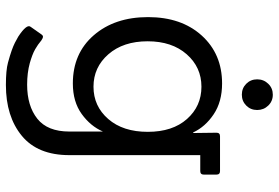

<svg xmlns="http://www.w3.org/2000/svg" viewBox="-167 -544 945 651"><g transform="rotate(90 305.5 -218.5)"><path d="M268 234Q218 234 192.5 227Q167 220 151.5 214.5Q136 209 125 203.5Q114 198 104 192Q60 163 71 150L97 113Q103 104 114 112Q115 112 120.5 116.5Q126 121 131.5 125Q137 129 146.5 134.5Q156 140 168 144.5Q180 149 194 153Q227 162 267 162Q339 162 382.5 127.5Q426 93 426 19V-95Q408 -53 366.5 -23Q325 7 263 7Q161 7 99.5 -64Q38 -135 38 -248Q38 -361 100.5 -430Q163 -499 263 -499Q325 -499 367.5 -470.5Q410 -442 429 -401H431L430 -480Q430 -492 442 -492H560Q572 -492 572 -480V-437Q572 -425 560 -425H506V19Q506 126 440.5 180Q375 234 268 234ZM120 -246.5Q120 -164 164 -113.5Q208 -63 274 -63Q340 -63 383.5 -113Q427 -163 427 -247Q427 -331 383.5 -380Q340 -429 274 -429Q208 -429 164 -379Q120 -329 120 -246.5ZM338 -655.5Q353 -640 353 -618Q353 -596 338 -581Q323 -566 301 -566Q279 -566 264 -581Q249 -596 249 -618Q249 -640 264 -655.5Q279 -671 301 -671Q323 -671 338 -655.5Z"/></g></svg>

Font: Sanchez
Style: Regular
Weight: 400
Designer: Daniel Hernández
Foundry: LatinoType
Version: Version 1.001